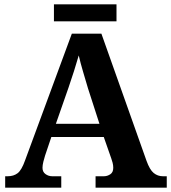

<svg xmlns="http://www.w3.org/2000/svg" viewBox="-20 -870 793 890"><path d="M4 0V-53H16Q43 -53 61.5 -67Q80 -81 96 -126L313 -714H450L659 -125Q674 -83 692.5 -68Q711 -53 735 -53H753V0H423V-53H462Q477 -53 491 -62Q505 -71 505 -92Q505 -104 502 -115.5Q499 -127 496 -135L461 -235H218L189 -149Q185 -137 181 -120.5Q177 -104 177 -92Q177 -73 191 -63Q205 -53 222 -53H264V0ZM239 -296H441L388 -460Q378 -494 365.5 -536Q353 -578 345 -613Q336 -581 323 -540.5Q310 -500 298 -465ZM230 -771V-850H520V-771Z"/></svg>

Font: Noto Serif Bengali
Style: Bold
Weight: 700
Designer: Juan Bruce, Universal Thirst, Indian Type Foundry and the Monotype Design Team.
Foundry: Monotype Imaging Inc.
Version: Version 2.003; ttfautohint (v1.8.4.7-5d5b)